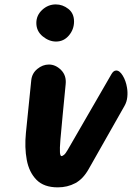

<svg xmlns="http://www.w3.org/2000/svg" viewBox="-20 -826 583 848"><path d="M235 1.5Q174 1.5 141.2 -31.8Q108.5 -65 98.2 -119.8Q88 -174.5 94.5 -239.5L118 -471Q121 -502 144.8 -521.5Q168.5 -541 196 -541Q225.5 -541 249.8 -516.8Q274 -492.5 270 -454L257 -320Q250 -249 246.8 -209Q243.5 -169 244.8 -152.8Q246 -136.5 252 -136.5ZM140.5 -724.5Q140.5 -758.5 166.5 -782.5Q192.5 -806.5 226.5 -806.5Q256.5 -806.5 281.8 -786.8Q307 -767 307 -731Q307 -696 284.2 -669.2Q261.5 -642.5 227.5 -642.5Q196.5 -642.5 168.5 -665.5Q140.5 -688.5 140.5 -724.5ZM252 -136.5Q255.5 -136.5 262.8 -142.2Q270 -148 279.5 -165L472.5 -499Q481.5 -514.5 493 -514.5Q508 -515 522 -492.2Q536 -469.5 541 -438.5Q544.5 -418.5 542.2 -397.2Q540 -376 530 -358.5L371.5 -79Q347 -35.5 312.5 -17Q278 1.5 235 1.5Q220 1.5 212 -15.5Q204 -32.5 203.5 -55Q203 -83.5 214.8 -110Q226.5 -136.5 252 -136.5Z"/></svg>

Font: Edu NSW ACT Cursive
Style: Regular
Weight: 400
Designer: Tina and Corey Anderson, Eben Sorkin, Mirko Velimirovic
Foundry: Sorkin Type Co.
Version: Version 2.000